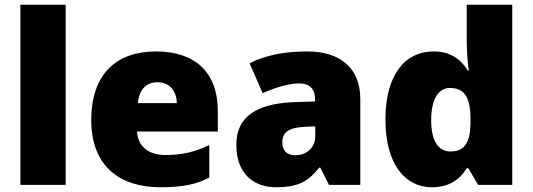

<svg xmlns="http://www.w3.org/2000/svg" viewBox="-20 -873 2247 810"><path d="M257 -93V-853H66V-93Z M638 -656C475 -656 365 -565 365 -366C365 -169 489 -83 656 -83C752 -83 810 -96 863 -124V-261C802 -232 748 -219 679 -219C601 -219 561 -260 558 -318H899V-403C899 -572 799 -656 638 -656ZM645 -526C697 -526 725 -487 726 -438H562C567 -499 600 -526 645 -526Z M1277 -656C1177 -656 1097 -639 1033 -606L1088 -480C1142 -504 1198 -521 1242 -521C1283 -521 1309 -502 1309 -453V-445L1217 -442C1061 -435 977 -380 977 -262C977 -141 1049 -83 1145 -83C1237 -83 1280 -107 1327 -166H1331L1368 -93H1500V-456C1500 -584 1417 -656 1277 -656ZM1266 -338 1310 -340V-297C1310 -250 1272 -218 1226 -218C1193 -218 1171 -235 1171 -273C1171 -313 1196 -335 1266 -338Z M1802 -83C1878 -83 1922 -119 1949 -163H1956L1997 -93H2141V-853H1949V-705C1949 -658 1953 -603 1958 -575H1954C1925 -621 1883 -656 1809 -656C1689 -656 1606 -558 1606 -369C1606 -182 1688 -83 1802 -83ZM1880 -234C1832 -234 1799 -274 1799 -366C1799 -459 1832 -502 1878 -502C1945 -502 1965 -454 1965 -367V-352C1963 -272 1941 -234 1880 -234Z"/></svg>

Font: Noto Sans Telugu UI Black
Style: Regular
Weight: 900
Designer: Jelle Bosma - Monotype Design Team
Foundry: Monotype Imaging Inc.
Version: Version 2.005